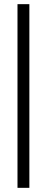

<svg xmlns="http://www.w3.org/2000/svg" viewBox="-20 -702 226 922"><path d="M64 200V-682H121V200Z"/></svg>

Font: Montagu Slab
Style: Bold
Weight: 700
Designer: Florian Karsten
Foundry: Florian Karsten
Version: Version 1.000